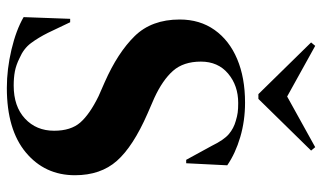

<svg xmlns="http://www.w3.org/2000/svg" viewBox="-210 -713 941 561"><g transform="rotate(90 260.5 -432.5)"><path d="M237 18Q182 18 125 4.5Q68 -9 30 -31L35 -167H45L76 -102Q90 -74 106 -52.5Q122 -31 150 -19Q170 -9 188.5 -5.5Q207 -2 230 -2Q291 -2 326.5 -35Q362 -68 362 -120Q362 -169 338 -196.5Q314 -224 261 -250L220 -268Q134 -306 85.5 -355.5Q37 -405 37 -487Q37 -546 67.5 -589Q98 -632 152.5 -655Q207 -678 280 -678Q333 -678 380.5 -664Q428 -650 463 -626L457 -506H447L406 -581Q389 -616 372 -630.5Q355 -645 333 -651Q320 -655 309 -656.5Q298 -658 281 -658Q230 -658 195 -628.5Q160 -599 160 -549Q160 -498 187 -467.5Q214 -437 266 -413L312 -393Q408 -351 450 -303.5Q492 -256 492 -181Q492 -93 425.5 -37.5Q359 18 237 18ZM255 -717 104 -871 114 -883 262 -801 410 -883 420 -871 269 -717Z"/></g></svg>

Font: DeepMind Serif Display
Style: Regular
Weight: 400
Designer: Frank Grießhammer / Modifications: Colophon Foundry
Foundry: Colophon Foundry
Version: Version 5.003; ttfautohint (v1.8.2)